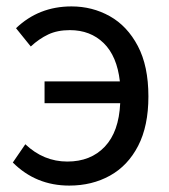

<svg xmlns="http://www.w3.org/2000/svg" viewBox="-20 -560 527 599"><path d="M196 19Q92 19 20 -53L59 -110Q116 -56 190 -56Q263 -56 307 -102.5Q351 -149 355 -238H119V-306H354Q345 -385 303.5 -425.5Q262 -466 198 -466Q159 -466 130.5 -452.5Q102 -439 76 -415L30 -472Q101 -540 203 -540Q268 -540 322.5 -509.5Q377 -479 410 -416.5Q443 -354 443 -259Q443 -167 411 -105Q379 -43 323 -12Q267 19 196 19Z"/></svg>

Font: LXGW 975 Gothic SC
Style: Regular
Weight: 400
Version: Version 2.01;February 25, 2021